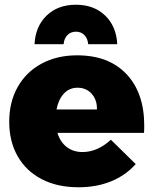

<svg xmlns="http://www.w3.org/2000/svg" viewBox="-20 -785 649 812"><path d="M590 -254Q590 -233 589 -223H223Q235 -184 262.5 -163Q290 -142 329 -142Q392 -142 449 -194L554 -91Q511 -43 449.5 -18Q388 7 312 7Q222 7 156 -27.5Q90 -62 54.5 -124.5Q19 -187 19 -270Q19 -354 55 -417.5Q91 -481 156 -516Q221 -551 306 -551Q440 -551 515 -471.5Q590 -392 590 -254ZM308 -414Q273 -414 250 -389Q227 -364 219 -322H390Q391 -362 368 -388Q345 -414 308 -414ZM126 -598Q130 -674 177.5 -719.5Q225 -765 301 -765Q377 -765 424.5 -719.5Q472 -674 476 -598H353Q351 -622 337 -636.5Q323 -651 301 -651Q279 -651 265 -636.5Q251 -622 249 -598Z"/></svg>

Font: Gontserrat ExtraBold
Style: Regular
Weight: 800
Designer: Julieta Ulanovsky
Foundry: Julieta Ulanovsky
Version: Version 6.001